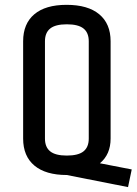

<svg xmlns="http://www.w3.org/2000/svg" viewBox="-20 -705 562 790"><path d="M345.2 -134.8V-535.2Q345.2 -570.3 323.7 -587.6Q302.2 -605 254.9 -605Q208 -605 186.5 -587.6Q165 -570.3 165 -535.2V-134.8Q165 -99.6 186.5 -82.3Q208 -64.9 254.9 -64.9Q302.2 -64.9 323.7 -82.3Q345.2 -99.6 345.2 -134.8ZM522 -7.8 506.8 64.9 254.9 15.1Q168 15.1 121.6 -23.7Q75.2 -62.5 75.2 -134.8V-535.2Q75.2 -607.4 121.1 -646.2Q167 -685.1 253.9 -685.1Q341.8 -685.1 388.4 -646.2Q435.1 -607.4 435.1 -535.2V-134.8Q435.1 -69.8 391.1 -33.2Z"/></svg>

Font: Unica One
Style: Bold
Weight: 400
Designer: Eduardo Rodriguez Tunni
Foundry: Eduardo Rodriguez Tunni
Version: Version 1.001